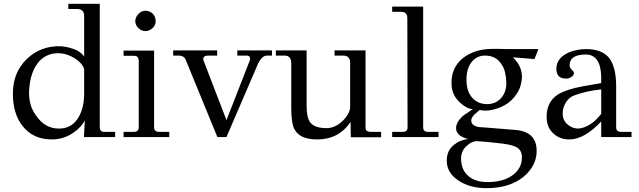

<svg xmlns="http://www.w3.org/2000/svg" viewBox="-20 -723 3371 1013"><path d="M587.4 0H422.9L427.4 -88Q409.1 -51.4 366.9 -22.9Q316.6 12.6 253.7 12.6Q153.1 12.6 98.3 -59.4Q48 -123.4 48 -228.6Q48 -340.6 121.1 -411.4Q195.4 -483.4 304 -478.9Q346.3 -474.3 381.7 -459.4Q413.7 -442.3 424 -424V-640Q422.9 -675.4 387.4 -675.4H340.6V-702.9H506.3V-51.4Q507.4 -27.4 528 -27.4H587.4ZM424 -230.9V-357.7Q419.4 -374.9 405.7 -389.7Q392 -404.6 373.7 -416Q355.4 -427.4 332.6 -434.9Q309.7 -442.3 286.9 -442.3Q227.4 -442.3 187.4 -400Q140.6 -348.6 133.7 -249.1Q131.4 -211.4 140 -176.6Q148.6 -141.7 171.4 -112Q217.1 -44.6 291.4 -44.6Q361.1 -44.6 395.4 -106.3Q424 -155.4 424 -230.9Z M801.1 -611.4Q802.3 -590.9 785.1 -574.9Q768 -558.9 746.3 -558.9Q726.9 -558.9 710.3 -574.9Q693.7 -590.9 693.7 -611.4Q693.7 -632 710.3 -649.1Q726.9 -666.3 746.3 -666.3Q769.1 -666.3 785.1 -651.4Q801.1 -636.6 801.1 -611.4ZM793.1 -50.3Q793.1 -38.9 800 -33.1Q806.9 -27.4 816 -27.4H873.1V0H632V-27.4H689.1Q698.3 -27.4 705.1 -33.1Q712 -38.9 712 -50.3V-405.7Q708.6 -428.6 689.1 -428.6H632V-456H793.1Z M1414.9 -429.7H1388.6Q1362.3 -429.7 1341.7 -387.4L1174.9 0H1126.9L960 -406.9Q955.4 -419.4 945.1 -424.6Q934.9 -429.7 925.7 -429.7H893.7V-457.1H1125.7V-429.7H1078.9Q1052.6 -429.7 1052.6 -411.4Q1052.6 -406.9 1054.9 -401.1L1174.9 -89.1L1291.4 -387.4Q1299.4 -403.4 1299.4 -413.7Q1299.4 -429.7 1282.3 -429.7H1232V-457.1H1414.9Z M1990.9 1.1H1830.9L1829.7 -80Q1768 12.6 1653.7 12.6Q1561.1 12.6 1533.7 -41.1Q1516.6 -72 1516.6 -155.4V-395.4Q1513.1 -429.7 1482.3 -429.7H1435.4V-457.1H1597.7V-164.6Q1597.7 -101.7 1617.1 -76.6Q1641.1 -46.9 1702.9 -46.9Q1747.4 -46.9 1787.4 -84.6Q1827.4 -124.6 1827.4 -160V-395.4Q1825.1 -429.7 1790.9 -429.7H1745.1V-457.1H1908.6V-49.1Q1908.6 -35.4 1917.7 -31.4Q1926.9 -27.4 1933.7 -27.4H1990.9Z M2293.7 0H2049.1V-27.4H2107.4Q2117.7 -27.4 2124 -33.1Q2130.3 -38.9 2130.3 -50.3L2129.1 -627.4Q2129.1 -660.6 2096 -660.6H2049.1V-688H2212.6V-50.3Q2212.6 -38.9 2218.9 -33.1Q2225.1 -27.4 2235.4 -27.4H2293.7Z M2820.6 -464 2800 -411.4 2685.7 -420.6Q2732.6 -377.1 2733.7 -320Q2733.7 -297.1 2727.4 -274.3Q2721.1 -251.4 2708.6 -231.4Q2696 -211.4 2678.9 -194.9Q2661.7 -178.3 2642.3 -168Q2614.9 -153.1 2589.1 -146.3Q2563.4 -139.4 2539.4 -139.4Q2523.4 -139.4 2510.9 -142.9L2483.4 -118.9Q2466.3 -101.7 2466.3 -88Q2466.3 -65.1 2492.6 -56Q2504 -51.4 2540.6 -50.3L2696 -37.7Q2811.4 -29.7 2811.4 73.1Q2811.4 152 2741.7 210.3Q2667.4 269.7 2547.4 269.7Q2457.1 269.7 2397.7 228.6Q2337.1 188.6 2337.1 124.6Q2337.1 68.6 2378.3 38.9Q2405.7 16 2449.1 10.3Q2386.3 -5.7 2386.3 -46.9Q2386.3 -77.7 2421.7 -110.9Q2428.6 -115.4 2441.1 -124.6Q2453.7 -133.7 2475.4 -147.4Q2445.7 -147.4 2408 -180.6Q2363.4 -221.7 2362.3 -277.7Q2358.9 -364.6 2421.7 -416Q2483.4 -464 2574.9 -465.1Q2595.4 -465.1 2616 -465.1Q2636.6 -465.1 2659.4 -464ZM2651.4 -289.1Q2650.3 -318.9 2644 -343.4Q2637.7 -368 2625.1 -385.1Q2596.6 -429.7 2539.4 -429.7Q2515.4 -429.7 2497.1 -420Q2478.9 -410.3 2466.3 -393.1Q2453.7 -376 2447.4 -353.1Q2441.1 -330.3 2441.1 -302.9Q2441.1 -241.1 2471.4 -207.4Q2501.7 -173.7 2549.7 -173.7Q2595.4 -173.7 2624 -205.7Q2652.6 -237.7 2651.4 -289.1ZM2733.7 107.4Q2733.7 66.3 2700.6 51.4Q2673.1 37.7 2597.7 30.9Q2586.3 29.7 2560 26.9Q2533.7 24 2493.7 21.7Q2467.4 22.9 2442.3 46.9Q2412.6 73.1 2412.6 113.1Q2412.6 174.9 2453.7 208Q2491.4 237.7 2552 237.7Q2634.3 237.7 2684 201.7Q2733.7 165.7 2733.7 107.4Z M3312 0H3152V-82.3Q3062.9 12.6 2984 12.6Q2931.4 12.6 2899.4 -19.4Q2864 -50.3 2864 -107.4Q2864 -186.3 2924.6 -225.1Q2971.4 -252.6 3053.7 -267.4L3152 -284.6Q3154.3 -355.4 3139.4 -388.6Q3120 -435.4 3070.9 -435.4Q2986.3 -435.4 2985.1 -379.4Q2985.1 -365.7 2995.4 -356.6Q3005.7 -347.4 3008 -340.6Q3009.1 -332.6 3004.6 -326.3Q3000 -320 2993.1 -316Q2986.3 -312 2978.9 -309.7Q2971.4 -307.4 2964.6 -308.6Q2915.4 -308.6 2915.4 -361.1Q2916.6 -419.4 2985.1 -448Q3027.4 -464 3074.3 -464Q3153.1 -464 3192 -419.4Q3230.9 -371.4 3230.9 -267.4V-50.3Q3230.9 -38.9 3237.7 -33.1Q3244.6 -27.4 3253.7 -27.4H3312ZM3152 -122.3V-251.4Q3109.7 -246.9 3074.9 -238.9Q3040 -230.9 3009.1 -219.4Q2981.7 -209.1 2965.1 -181.7Q2948.6 -154.3 2948.6 -124.6Q2948.6 -90.3 2972 -68.6Q2995.4 -46.9 3026.3 -44.6Q3042.3 -44.6 3058.9 -50.3Q3075.4 -56 3092.6 -66.3Q3109.7 -76.6 3124.6 -91.4Q3139.4 -106.3 3152 -122.3Z"/></svg>

Font: t
Style: Regular
Weight: 400
Designer: Takis Katsoulidis and George D. Matthiopoulos
Foundry: Takis Katsoulidis and George D. Matthiopoulos
Version: Version 1.0 ; ttfautohint (v1.8.1)